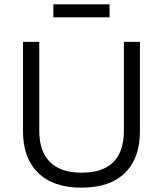

<svg xmlns="http://www.w3.org/2000/svg" viewBox="-20 -853 751 885"><path d="M356 12Q225 12 155.5 -56.5Q86 -125 86 -248V-660H161V-251Q161 -155 210.5 -106Q260 -57 356 -57Q551 -57 551 -251V-660H625V-248Q625 -123 555.5 -55.5Q486 12 356 12ZM226 -773V-833H485V-773Z"/></svg>

Font: Bricolage Grotesque 12pt Light
Style: Regular
Weight: 300
Designer: Mathieu Triay
Foundry: Atelier Triay
Version: Version 1.001; ttfautohint (v1.8.4.7-5d5b);gftools[0.9.33.de